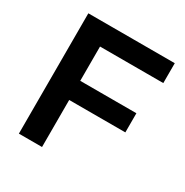

<svg xmlns="http://www.w3.org/2000/svg" viewBox="-154 -786 880 912"><g transform="rotate(30 286.0 -330.0)"><path d="M72 0V-660H199V0ZM130 -258V-363H507V-258ZM130 -551V-660H546V-551Z"/></g></svg>

Font: Bricolage Grotesque 28pt SemiBold
Style: Regular
Weight: 600
Version: Version 1.001;gftools[0.9.33.dev8+g029e19f]